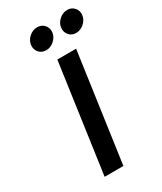

<svg xmlns="http://www.w3.org/2000/svg" viewBox="-239 -1064 973 1150"><g transform="rotate(-30 248.0 -489.0)"><path d="M204.1 -831.1Q173.3 -831.1 154.8 -852.5Q136.2 -874 140.1 -904.8Q144 -934.6 168.9 -956.3Q193.8 -978 224.1 -978Q254.9 -978 273.4 -956.5Q292 -935.1 288.1 -905Q284.2 -875 259 -853Q233.9 -831.1 204.1 -831.1ZM348.1 -904.8Q352.1 -934.6 377 -956.3Q401.9 -978 431.9 -978Q461.9 -978 480.5 -956.5Q499 -935.1 495.1 -905Q491.2 -875 466.1 -853Q440.9 -831.1 410.9 -831.1Q380.9 -831.1 362.5 -852.5Q344.2 -874 348.1 -904.8ZM232.9 -750H362.8L256.8 0H127Z"/></g></svg>

Font: Oakes Grotesk
Style: SemiBold Italic
Weight: 600
Designer: Samuel Oakes
Foundry: Samuel Oakes
Version: Version 1.0 | wf-rip DC20170320